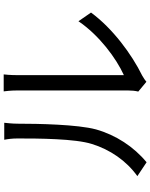

<svg xmlns="http://www.w3.org/2000/svg" viewBox="93 -883 814 1040"><g transform="rotate(-90 500.0 -363.0)"><path d="M524 -21 577 23C584 17 595 9 611 0C727 -57 866 -160 952 -277L905 -345C828 -232 705 -141 613 -99C613 -130 613 -613 613 -676C613 -714 616 -742 617 -750H525C526 -742 530 -714 530 -676C530 -613 530 -123 530 -77C530 -57 528 -37 524 -21ZM66 -26 141 24C225 -45 289 -143 319 -250C346 -350 350 -564 350 -675C350 -705 354 -735 355 -747H263C267 -726 270 -704 270 -674C270 -563 269 -363 240 -272C210 -175 150 -86 66 -26Z"/></g></svg>

Font: Noto Sans CJK JP
Style: Regular
Weight: 400
Designer: Ryoko NISHIZUKA 西塚涼子 (kana, bopomofo & ideographs); Paul D. Hunt (Latin, Greek & Cyrillic); Sandoll Communications 산돌커뮤니
Foundry: Adobe
Version: Version 2.004;hotconv 1.0.118;makeotfexe 2.5.65603